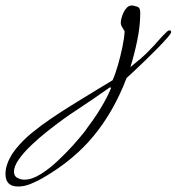

<svg xmlns="http://www.w3.org/2000/svg" viewBox="-305 -298 645 701"><path d="M-239 383Q-285 383 -285 337Q-285 332 -284.5 327Q-284 322 -283 317Q-275 281 -249 248Q-223 215 -188 186.5Q-153 158 -116.5 133.5Q-80 109 -51 91Q-34 80 -7.5 64Q19 48 49 29.5Q79 11 106 -5Q116 -27 125.5 -60Q135 -93 142 -126.5Q149 -160 150 -184Q146 -191 141 -199Q136 -207 136 -215Q136 -225 141 -240Q146 -255 155 -266.5Q164 -278 176 -278Q178 -278 180 -277.5Q182 -277 184 -277Q198 -274 202.5 -269.5Q207 -265 207 -249Q207 -203 196 -150Q185 -97 171 -53Q191 -69 208.5 -84Q226 -99 243 -117Q259 -133 273.5 -150Q288 -167 304 -182Q306 -184 308.5 -185.5Q311 -187 314 -187Q320 -187 320 -181Q320 -176 305.5 -159.5Q291 -143 269.5 -121Q248 -99 224.5 -76.5Q201 -54 182.5 -36.5Q164 -19 157 -13Q111 108 37.5 197.5Q-36 287 -149 352Q-168 363 -192 373Q-216 383 -239 383ZM-216 358Q-189 358 -157.5 338.5Q-126 319 -95 290Q-64 261 -38.5 232.5Q-13 204 2 185Q19 162 35 139.5Q51 117 65 93Q86 58 100 25Q101 22 98.5 21.5Q96 21 96 21Q65 43 33.5 64.5Q2 86 -30 107Q-46 117 -73 136.5Q-100 156 -131 180.5Q-162 205 -190 231.5Q-218 258 -236 283.5Q-254 309 -254 329Q-254 345 -241.5 351.5Q-229 358 -216 358Z"/></svg>

Font: Hurricane
Style: Regular
Weight: 400
Designer: Robert E. Leuschke
Foundry: Robert E. Leuschke
Version: Version 1.010; ttfautohint (v1.8.3)